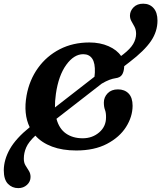

<svg xmlns="http://www.w3.org/2000/svg" viewBox="-57 -784 852 1015"><path d="M503.5 -163Q504 -187.5 498 -203.2Q492 -219 492 -242Q492 -270 512 -290.8Q532 -311.5 566.5 -311.5Q601.5 -311.5 622.8 -289.8Q644 -268 644 -224.5Q643.5 -166.5 609.2 -112.5Q575 -58.5 508.5 -23.5Q442 11.5 346 11.5Q273 11.5 218.2 -9Q163.5 -29.5 130 -67Q94 -33.5 81.5 -4.5Q69 24.5 69 53.5Q68.5 75 77.5 90Q86.5 105 95.5 119Q104.5 133 104.5 151.5Q104.5 176 85.8 193.2Q67 210.5 39.5 210.5Q7 210.5 -15 187.8Q-37 165 -37 116Q-36.5 60 -4.8 3.8Q27 -52.5 100 -111.5Q66 -181.5 83.5 -279.5Q98.5 -361.5 144 -424.8Q189.5 -488 259 -523.8Q328.5 -559.5 415.5 -559.5Q472 -559.5 516.8 -539.8Q561.5 -520 583 -488L595.5 -497.5Q632 -526 647 -551.5Q662 -577 662.5 -604.5Q662.5 -626 654.5 -641.8Q646.5 -657.5 638.2 -671.2Q630 -685 630 -702Q630.5 -726.5 649.2 -745.5Q668 -764.5 700 -764.5Q734 -764.5 754.8 -741.2Q775.5 -718 775.5 -675Q775.5 -617.5 741 -566.8Q706.5 -516 628 -456L599.5 -434Q599.5 -432.5 599.5 -431Q598 -404 588 -388.8Q578 -373.5 553.5 -370.5Q539 -368.5 521.5 -362Q504 -355.5 481 -342L241.5 -156Q255.5 -103.5 291.8 -78.2Q328 -53 380 -53Q431 -53 467.2 -84Q503.5 -115 503.5 -163ZM238.5 -288Q233 -249 233.5 -216L442.5 -378.5Q443.5 -389 444.5 -400.5Q446.5 -450.5 430.5 -474Q414.5 -497.5 383 -497.5Q334 -497.5 293.2 -441.2Q252.5 -385 238.5 -288Z"/></svg>

Font: Fraunces 72pt SuperSoft SemiBold
Style: Italic
Weight: 600
Italic angle: -16°
Version: Version 1.000;[b76b70a41]